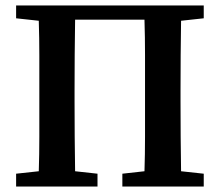

<svg xmlns="http://www.w3.org/2000/svg" viewBox="-20 -683 805 703"><path d="M39 0V-47L122 -56Q124 -118 124 -182Q124 -246 124 -310V-353Q124 -416 124 -479.5Q124 -543 122 -607L39 -616V-663H726V-616L643 -607Q642 -545 641.5 -481.5Q641 -418 641 -353V-310Q641 -247 641.5 -183.5Q642 -120 643 -56L726 -47V0H428V-47L509 -56Q511 -118 511 -182Q511 -246 511 -310V-353Q511 -418 511 -482.5Q511 -547 509 -611H255Q254 -547 253.5 -482.5Q253 -418 253 -353V-310Q253 -247 253.5 -183.5Q254 -120 255 -56L337 -47V0Z"/></svg>

Font: Source Serif Pro SemiBold
Style: Regular
Weight: 600
Designer: Frank Grießhammer
Foundry: Adobe Systems Incorporated
Version: Version 3.001;hotconv 1.0.111;makeotfexe 2.5.65597